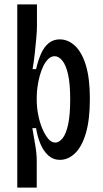

<svg xmlns="http://www.w3.org/2000/svg" viewBox="-20 -717 471 878"><path d="M59 141V-269V-697H149V-598Q149 -576 146 -543Q143 -510 139 -472.5Q135 -435 129 -401H145Q154 -440 167.5 -471Q181 -502 202.5 -519.5Q224 -537 253 -537Q291 -537 322.5 -508Q354 -479 372.5 -419Q391 -359 391 -265Q391 -171 373 -109Q355 -47 323.5 -16.5Q292 14 254 14Q223 14 200.5 -6.5Q178 -27 164.5 -60Q151 -93 145 -131H128Q131 -115 134 -96Q137 -77 140.5 -57.5Q144 -38 146 -18.5Q148 1 148 18V141ZM233 -65Q250 -65 266 -84.5Q282 -104 291.5 -147.5Q301 -191 301 -263Q301 -335 291 -378Q281 -421 264.5 -440.5Q248 -460 230 -460Q214 -460 201 -447.5Q188 -435 178 -414.5Q168 -394 161.5 -369.5Q155 -345 151.5 -320Q148 -295 148 -274V-260Q148 -227 154.5 -193Q161 -159 173 -130Q185 -101 200 -83Q215 -65 233 -65Z"/></svg>

Font: Bricolage Grotesque 24pt Condensed
Style: Regular
Weight: 400
Width: 3
Designer: Mathieu Triay
Foundry: Atelier Triay
Version: Version 1.001;gftools[0.9.33.dev8+g029e19f]